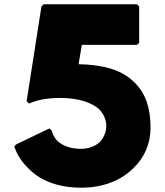

<svg xmlns="http://www.w3.org/2000/svg" viewBox="-20 -852 766 894"><path d="M221 -242V-244L210 -254L56 -180L46 -170L47 -167C59 -135 78 -102 108 -72L115 -65C165 -15 244 22 358 22C457 22 540 -10 597 -65L605 -73C653 -120 681 -184 681 -257C681 -352 656 -418 610 -464V-465L601 -473C541 -531 450 -551 346 -553L361 -643H618L628 -653V-822L618 -832H183L173 -822L104 -381L115 -370L118 -371C142 -382 189 -396 259 -396C349 -396 409 -373 442 -343C487 -296 484 -233 444 -190C424 -172 394 -159 358 -159C308 -159 273 -173 248 -195C235 -208 226 -225 221 -242Z"/></svg>

Font: Hussar Woodtype
Style: Ultra
Weight: 900
Foundry: Cannot Into Space Fonts
Version: Version 1.07